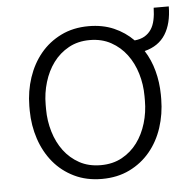

<svg xmlns="http://www.w3.org/2000/svg" viewBox="-46 -630 693 686"><g transform="rotate(-5 300.0 -286.5)"><path d="M56.6 -272Q57.1 -325.7 73.2 -374Q89.4 -422.4 119.4 -458.7Q149.4 -495.1 193.1 -516.6Q236.8 -538.1 292 -538.1Q342.3 -538.1 382.3 -520.8Q422.4 -503.4 452.1 -473.1Q473.1 -475.1 487.8 -483.6Q502.4 -492.2 511.7 -506.1Q521 -520 525.1 -539.6Q529.3 -559.1 529.8 -583.5H584Q583.5 -522 559.1 -483.4Q534.7 -444.8 484.4 -432.1Q505.9 -398.4 516.8 -357.7Q527.8 -316.9 528.3 -272V-255.9Q527.8 -202.1 512 -153.8Q496.1 -105.5 465.8 -69.1Q435.5 -32.7 392.1 -11.5Q348.6 9.8 293 9.8Q237.3 9.8 193.6 -11.5Q149.9 -32.7 119.6 -69.1Q89.4 -105.5 73.2 -153.8Q57.1 -202.1 56.6 -255.9ZM115.2 -255.9Q115.2 -213.9 127 -174.8Q138.7 -135.7 161.1 -105.7Q183.6 -75.7 216.6 -57.6Q249.5 -39.6 293 -39.6Q335.9 -39.6 368.9 -57.6Q401.9 -75.7 424.1 -105.7Q446.3 -135.7 458 -174.8Q469.7 -213.9 469.7 -255.9V-272Q469.7 -313.5 458 -352.5Q446.3 -391.6 423.8 -421.6Q401.4 -451.7 368.2 -470Q335 -488.3 292 -488.3Q249 -488.3 216.1 -470Q183.1 -451.7 160.9 -421.6Q138.7 -391.6 127 -352.5Q115.2 -313.5 115.2 -272Z"/></g></svg>

Font: Roboto Mono Light
Style: Regular
Weight: 300
Designer: Google
Version: Version 2.000985; 2015; ttfautohint (v1.3)